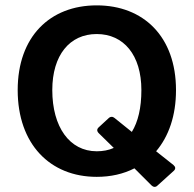

<svg xmlns="http://www.w3.org/2000/svg" viewBox="-20 -657 732 726"><path d="M635.7 -33.2 570.3 -85C618.2 -141.6 645.5 -219.7 645.5 -316.4C645.5 -518.6 522.5 -636.7 345.7 -636.7C168.9 -636.7 46.9 -518.6 46.9 -316.4C46.9 -112.3 168.9 11.7 345.7 11.7C398.4 11.7 446.3 1 488.3 -20.5L552.7 43.9C559.6 50.8 568.4 51.8 575.2 44.9L636.7 -10.7C645.5 -18.6 643.6 -26.4 635.7 -33.2ZM345.7 -85C243.2 -85 177.7 -176.8 177.7 -316.4C177.7 -448.2 243.2 -528.3 345.7 -528.3C448.2 -528.3 514.6 -448.2 514.6 -316.4C514.6 -249 502 -196.3 478.5 -158.2L413.1 -210.9C406.2 -216.8 397.5 -216.8 390.6 -210L353.5 -175.8C345.7 -168.9 345.7 -161.1 353.5 -153.3L410.2 -97.7C390.6 -88.9 369.1 -85 345.7 -85Z"/></svg>

Font: Ed Sans Neue SemiBold
Style: Regular
Weight: 600
Designer: Stephen Hutchings
Version: Version 1.004;PS 001.004;hotconv 1.0.88;makeotf.lib2.5.64775